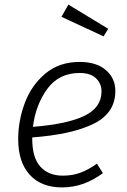

<svg xmlns="http://www.w3.org/2000/svg" viewBox="-20 -803 553 834"><path d="M120 -206V-200Q120 -118 155.5 -79Q191 -40 253 -40Q294 -40 328.5 -52.5Q363 -65 401 -92L427 -51Q385 -20 341.5 -4.5Q298 11 249 11Q159 11 109 -44Q59 -99 59 -199Q59 -278 87.5 -355Q116 -432 176.5 -483Q237 -534 326 -534Q399 -534 440 -498.5Q481 -463 481 -408Q481 -312 387 -265.5Q293 -219 120 -206ZM123 -252Q273 -264 347 -300Q421 -336 421 -406Q421 -440 397 -463Q373 -486 326 -486Q236 -486 185.5 -417Q135 -348 123 -252ZM450 -678 430 -645 247 -730 277 -783Z"/></svg>

Font: Fira Sans Light
Style: Italic
Weight: 300
Italic angle: -8°
Designer: bBox Type GmbH & Carrois Corporate GbR & Edenspiekermann AG
Foundry: bBox Type GmbH & Carrois Corporate GbR & Edenspiekermann AG
Version: Version 4.301